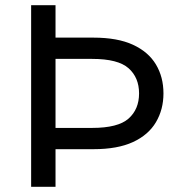

<svg xmlns="http://www.w3.org/2000/svg" viewBox="-20 -720 695 740"><path d="M100 0V-700H194V-575H340Q433 -575 492.5 -547.5Q552 -520 581 -471.5Q610 -423 610 -360Q610 -298 581 -249Q552 -200 492.5 -172.5Q433 -145 340 -145H194V0ZM194 -227H335Q435 -227 475.5 -263Q516 -299 516 -360Q516 -421 475.5 -457Q435 -493 335 -493H194Z"/></svg>

Font: Golos Text
Style: Regular
Weight: 400
Designer: A.Korolkova, Vitaly Kuzmin
Foundry: ParaType Ltd
Version: Version 2.004